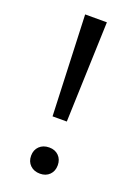

<svg xmlns="http://www.w3.org/2000/svg" viewBox="-131 -712 545 772"><g transform="rotate(20 142.0 -326.0)"><path d="M112 -228 95 -658H188L173 -228ZM143 6Q117 6 101 -9.5Q85 -25 85 -50Q85 -75 101 -90.5Q117 -106 143 -106Q168 -106 183.5 -90.5Q199 -75 199 -50Q199 -25 183.5 -9.5Q168 6 143 6Z"/></g></svg>

Font: EauTest Medium
Style: Regular
Weight: 500
Designer: Christian Thalmann (Catharsis Fonts)
Version: Version 0.001;PS 000.001;hotconv 1.0.88;makeotf.lib2.5.64775